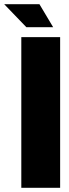

<svg xmlns="http://www.w3.org/2000/svg" viewBox="-78 -890 328 910"><path d="M207 -714V0H23V-714ZM47 -761 -58 -870H109L174 -761Z"/></svg>

Font: Non Bureau Extended
Style: Bold
Weight: 700
Width: 7
Designer: Jona Saucedo
Foundry: Non Foundry
Version: Version 1.000; ttfautohint (v1.8.4)